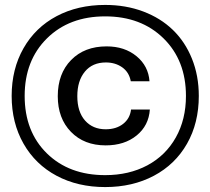

<svg xmlns="http://www.w3.org/2000/svg" viewBox="-20 -757 862 787"><path d="M411.1 -736.8Q495.6 -736.8 566.9 -710Q638.2 -683.1 688.5 -634.5Q738.8 -585.9 766.8 -516.4Q794.9 -446.8 794.9 -363.8Q794.9 -252.9 746.6 -168Q698.2 -83 610.8 -36.6Q523.4 9.8 411.1 9.8Q298.8 9.8 211.9 -36.6Q125 -83 76.4 -168.2Q27.8 -253.4 27.8 -363.8Q27.8 -474.1 76.4 -559.3Q125 -644.5 211.9 -690.7Q298.8 -736.8 411.1 -736.8ZM81.1 -363.8Q81.1 -217.8 172.1 -128.4Q263.2 -39.1 411.1 -39.1Q508.8 -39.1 584 -79.3Q659.2 -119.6 700.7 -193.6Q742.2 -267.6 742.2 -363.8Q742.2 -509.3 650.4 -599.6Q558.6 -689.9 411.1 -689.9Q263.7 -689.9 172.4 -599.6Q81.1 -509.3 81.1 -363.8ZM216.8 -362.8Q216.8 -455.1 271.5 -511Q326.2 -566.9 417 -566.9Q490.7 -566.9 539.6 -526.6Q588.4 -486.3 592.8 -423.8H516.1Q509.3 -460.9 481 -481Q452.6 -501 414.1 -501Q358.9 -501 327.9 -463.4Q296.9 -425.8 296.9 -362.8Q296.9 -298.8 328.6 -262.9Q360.4 -227.1 413.1 -227.1Q456.1 -227.1 484.4 -249Q512.7 -271 517.1 -308.1H594.2Q589.8 -242.2 540 -201.7Q490.2 -161.1 413.1 -161.1Q324.7 -161.1 270.8 -216.6Q216.8 -272 216.8 -362.8Z"/></svg>

Font: Lumene Sans Medium
Style: Regular
Weight: 500
Designer: Deni Anggara
Version: Version 1.003;Glyphs 3.1.2 (3151)